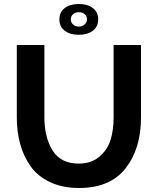

<svg xmlns="http://www.w3.org/2000/svg" viewBox="-20 -935 790 960"><path d="M303.5 -781.5Q277 -802 277 -838Q277 -874 303.5 -894.5Q330 -915 374 -915Q418 -915 444.5 -894.5Q471 -874 471 -838Q471 -802 444.5 -781.5Q418 -761 374 -761Q330 -761 303.5 -781.5ZM374 -874Q357 -874 345.5 -864Q334 -854 334 -838Q334 -823 345.5 -812.5Q357 -802 374 -802Q390 -802 402.5 -812.5Q415 -823 415 -838Q415 -854 403.5 -864Q392 -874 374 -874ZM374 -117Q437 -117 477.5 -152Q518 -187 533 -236Q548 -285 548 -348V-710H685V-348Q685 -192 608 -93.5Q531 5 375 5Q293 5 231 -24Q169 -53 133.5 -103Q98 -153 81 -214.5Q64 -276 64 -348V-710H202V-348Q202 -248 243 -182.5Q284 -117 374 -117Z"/></svg>

Font: Raleway
Style: Bold
Weight: 700
Designer: Matt McInerney, Pablo Impallari, Rodrigo Fuenzalida
Foundry: Matt McInerney, Pablo Impallari, Rodrigo Fuenzalida
Version: Version 3.000